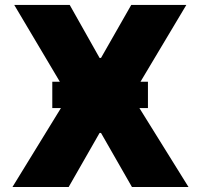

<svg xmlns="http://www.w3.org/2000/svg" viewBox="-20 -747 803 767"><path d="M733 0H507.1L383.5 -215.9H377.8L254.3 0H29.8L223.4 -315.3H188.9V-420.5H219.1L36.9 -727.3H258.5L377.8 -515.6H383.5L504.3 -727.3H724.4L541.2 -420.5H571V-315.3H536.9Z"/></svg>

Font: Linik Sans Black
Style: Regular
Weight: 900
Designer: Fonts by Rasmus Andersson / Changes by Cristiano Sobral with parts from Marc Monis
Foundry: rsms
Version: Version 3.020; ttfautohint (v1.6)